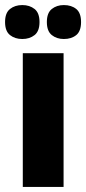

<svg xmlns="http://www.w3.org/2000/svg" viewBox="-46 -738 340 758"><path d="M44 0V-528H205V0ZM206 -584Q178 -584 158.5 -599.5Q139 -615 139 -651Q139 -687 158.5 -702.5Q178 -718 206 -718Q236 -718 255 -702.5Q274 -687 274 -651Q274 -615 255 -599.5Q236 -584 206 -584ZM42 -584Q13 -584 -6.5 -599.5Q-26 -615 -26 -651Q-26 -687 -6.5 -702.5Q13 -718 42 -718Q71 -718 90.5 -702.5Q110 -687 110 -651Q110 -615 90.5 -599.5Q71 -584 42 -584Z"/></svg>

Font: Bricolage Grotesque 72pt ExtraBold
Style: Regular
Weight: 800
Designer: Mathieu Triay
Foundry: Atelier Triay
Version: Version 1.001;gftools[0.9.33.dev8+g029e19f]